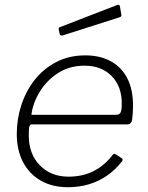

<svg xmlns="http://www.w3.org/2000/svg" viewBox="-20 -771 618 801"><path d="M263 10Q198 10 150 -17.5Q102 -45 76 -95Q50 -145 50 -212Q50 -274 69 -332.5Q88 -391 124.5 -437.5Q161 -484 214.5 -512Q268 -540 336 -540Q398 -540 443 -515Q488 -490 511.5 -443.5Q535 -397 535 -329Q535 -315 534 -300.5Q533 -286 531 -270Q530 -263 525 -257.5Q520 -252 512 -252H112Q106 -252 103 -244.5Q100 -237 100 -207Q100 -128 146.5 -81Q193 -34 266 -34Q325 -34 371 -57.5Q417 -81 451 -126Q455 -130 457.5 -129.5Q460 -129 463 -127L488 -111Q494 -107 490 -99Q461 -62 426 -38Q391 -14 350.5 -2Q310 10 263 10ZM465 -292Q476 -292 482 -300Q488 -308 488 -340Q488 -411 445.5 -454Q403 -497 333 -497Q270 -497 222.5 -466.5Q175 -436 146 -388.5Q117 -341 111 -292ZM480 -746 486 -711Q487 -707 486 -704Q485 -701 479 -699L241 -623Q236 -622 232.5 -624Q229 -626 229 -630L225 -647Q224 -656 228 -657L471 -751Q473 -752 476 -750.5Q479 -749 480 -746Z"/></svg>

Font: Libre Franklin ExtraLight
Style: Italic
Weight: 250
Italic angle: -8°
Designer: Pablo Impallari, Rodrigo Fuenzalida, Nhung Nguyen
Foundry: Impallari Type
Version: Version 3.000